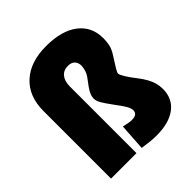

<svg xmlns="http://www.w3.org/2000/svg" viewBox="-209 -898 1045 1045"><g transform="rotate(-45 314.0 -375.0)"><path d="M395 10Q373 10 348 7.5Q323 5 290 0L300 -155Q320 -150 335 -147.5Q350 -145 360 -145Q381 -145 392 -153Q403 -161 403 -177Q403 -187 398.5 -198.5Q394 -210 382 -228Q370 -246 349 -274Q318 -316 306.5 -336.5Q295 -357 295 -375Q295 -394 306.5 -415.5Q318 -437 347 -474Q363 -494 369 -514.5Q375 -535 375 -548Q375 -573 361 -586.5Q347 -600 322 -600Q288 -600 269 -577Q250 -554 250 -513V0H54V-520Q54 -633 123 -696.5Q192 -760 314 -760Q433 -760 499 -709.5Q565 -659 565 -570Q565 -548 560.5 -522.5Q556 -497 535 -465Q507 -422 496 -403Q485 -384 485 -377Q485 -368 500.5 -342.5Q516 -317 539 -288Q561 -260 574 -236.5Q587 -213 593 -191Q599 -169 599 -145Q599 -72 545.5 -31Q492 10 395 10Z"/></g></svg>

Font: M PLUS 2 Black
Style: Regular
Weight: 900
Designer: Coji Morishita
Foundry: UNDERFOREST DESIGN
Version: Version 1.001